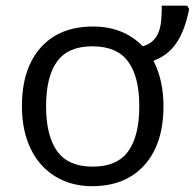

<svg xmlns="http://www.w3.org/2000/svg" viewBox="-20 -637 677 667"><path d="M547.9 -268.1Q547.9 -137.2 481.9 -63.7Q416 9.8 299.8 9.8Q228 9.8 172.4 -23.9Q116.7 -57.6 86.4 -120.6Q56.2 -183.6 56.2 -268.1Q56.2 -398.9 121.6 -471.9Q187 -544.9 303.2 -544.9Q409.2 -544.9 476.1 -476.1Q501 -483.4 515.1 -499.3Q529.3 -515.1 535.6 -539.3Q542 -563.5 542 -617.2H629.9L637.2 -606Q622.1 -529.8 592.5 -487.1Q563 -444.3 513.2 -425.8Q547.9 -358.4 547.9 -268.1ZM140.1 -268.1Q140.1 -165 178.7 -111.6Q217.3 -58.1 301.8 -58.1Q387.2 -58.1 425.5 -111.6Q463.9 -165 463.9 -268.1Q463.9 -370.6 425 -423.3Q386.2 -476.1 300.8 -476.1Q216.3 -476.1 178.2 -423.3Q140.1 -370.6 140.1 -268.1Z"/></svg>

Font: Zoram GWebM
Style: Regular
Weight: 400
Foundry: Ascender Corporation
Version: Version 1.000